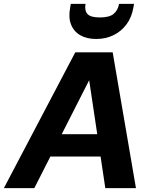

<svg xmlns="http://www.w3.org/2000/svg" viewBox="-48 -970 781 990"><path d="M-28 0 340 -700H533L653 0H495L412 -555H411L129 0ZM106 -163 165 -278H541L558 -163ZM448 -769Q399 -769 365.5 -788.5Q332 -808 318 -844.5Q304 -881 314 -932L317 -950H393Q387 -917 402.5 -898.5Q418 -880 467 -880Q516 -880 538 -898.5Q560 -917 566 -950H643L640 -932Q631 -880 604 -844Q577 -808 537 -788.5Q497 -769 448 -769Z"/></svg>

Font: DM Sans 28pt Black
Style: Italic
Weight: 900
Italic angle: -10°
Version: Version 4.004;gftools[0.9.30]